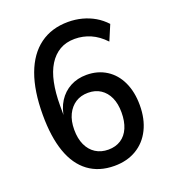

<svg xmlns="http://www.w3.org/2000/svg" viewBox="-133 -812 814 918"><g transform="rotate(-20 274.5 -352.5)"><path d="M293 9Q215 9 161 -31Q107 -71 80 -148Q53 -225 53 -337Q53 -459 84 -543Q115 -627 174.5 -670.5Q234 -714 318 -714Q355 -714 389 -705Q423 -696 452 -679Q481 -662 505 -636L472 -558Q438 -594 400 -610.5Q362 -627 320 -627Q276 -627 243.5 -608Q211 -589 189 -553.5Q167 -518 156.5 -467Q146 -416 146 -352V-284H143Q149 -335 172 -371Q195 -407 231.5 -426.5Q268 -446 314 -446Q371 -446 414.5 -418.5Q458 -391 481.5 -340.5Q505 -290 505 -223Q505 -153 479 -100.5Q453 -48 405 -19.5Q357 9 293 9ZM292 -74Q329 -74 356 -91.5Q383 -109 397 -142Q411 -175 411 -220Q411 -265 396.5 -296.5Q382 -328 355.5 -345.5Q329 -363 292 -363Q255 -363 228 -345.5Q201 -328 185.5 -296Q170 -264 170 -219Q170 -174 185 -141.5Q200 -109 227.5 -91.5Q255 -74 292 -74Z"/></g></svg>

Font: Nunito Sans 10pt SemiCondensed SemiBold
Style: Regular
Weight: 600
Width: 4
Designer: Vernon Adams
Foundry: Vernon Adams
Version: Version 3.101;gftools[0.9.27]